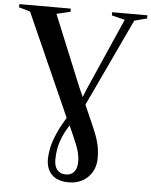

<svg xmlns="http://www.w3.org/2000/svg" viewBox="-77 -793 807 1025"><g transform="rotate(5 327.0 -280.5)"><path d="M329.5 182Q290.5 182 263.5 168.5Q236.5 155 222.5 129.2Q208.5 103.5 208.5 67.5Q208.5 42.5 215.2 8.8Q222 -25 241.8 -70.8Q261.5 -116.5 300 -177L346.5 -233.5L384.5 -327L552.5 -708.5L482 -726V-743H671V-726L603.5 -708.5L362.5 -195.5L320.5 -139.5Q286 -89 271 -50.5Q256 -12 252.2 16.8Q248.5 45.5 248.5 67.5Q248.5 104.5 265.5 123Q282.5 141.5 311 141.5Q338 141.5 354.5 123Q371 104.5 371 68Q371 41.5 363.2 12.8Q355.5 -16 333 -65.5L304 -132L295 -147L45 -708.5L-15.5 -726V-743H260.5V-726L186.5 -708.5L343 -327L379.5 -246.5L434 -122.5Q449 -88.5 457.5 -61.5Q466 -34.5 469.5 -10.8Q473 13 473 39Q473 83.5 453.5 115.8Q434 148 401.8 165Q369.5 182 329.5 182Z"/></g></svg>

Font: Merriweather 144pt SemiBold
Style: Regular
Weight: 600
Version: Version 2.100